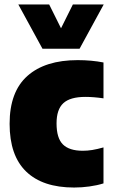

<svg xmlns="http://www.w3.org/2000/svg" viewBox="-20 -828 506 859"><path d="M23 -274Q23 -417.5 102.5 -488.2Q182 -559 327.5 -559Q389.5 -559 443 -548.5V-388Q399 -394.5 362 -394.5Q294 -394.5 263.5 -366.5Q233 -338.5 233 -276Q233 -210 261.5 -181.8Q290 -153.5 350.5 -153.5Q371.5 -153.5 393 -157Q414.5 -160.5 443 -168.5V-7.5Q414.5 1.5 380.2 6.2Q346 11 311.5 11Q171 11 97 -60.5Q23 -132 23 -274ZM306 -808H444L336 -610H170L62 -808H200L253 -701.5Z"/></svg>

Font: Encode Sans SemiCondensed Black
Style: Regular
Weight: 900
Width: 4
Designer: Multiple Designers
Foundry: Impallari Type
Version: Version 2.000